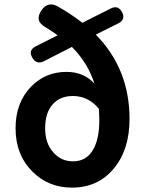

<svg xmlns="http://www.w3.org/2000/svg" viewBox="-20 -842 671 876"><path d="M308 14Q201 14 128 -59Q51 -136 51 -257Q51 -373 121 -446Q187 -514 283 -514Q363 -514 411 -460Q381 -555 308 -628L181 -563Q147 -546 128 -578Q107 -613 144 -631L243 -681Q218 -699 189 -717Q135 -746 170 -796Q199 -837 243 -813Q303 -779 356 -738L437 -779L485 -803Q518 -820 536 -788Q555 -754 521 -736L417 -684Q571 -528 571 -299Q571 -160 500 -74Q428 14 308 14ZM313 -106Q371 -106 401 -153Q433 -202 433 -292Q433 -312 431 -346Q383 -404 312 -404Q254 -404 220 -365.5Q186 -327 186 -257Q186 -187 224 -146Q259 -106 313 -106Z"/></svg>

Font: GenSenRounded JP B
Style: Regular
Weight: 700
Version: Version 1.501;PS 1;hotconv 16.6.51;makeotf.lib2.5.65220